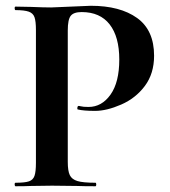

<svg xmlns="http://www.w3.org/2000/svg" viewBox="-20 -648 593 668"><path d="M158.2 -622.1 295.9 -627.9Q397.9 -627.9 457 -585.4Q516.1 -543 516.1 -454.1Q516.1 -392.1 484.1 -349.1Q452.1 -306.2 401.6 -284.2Q351.1 -262.2 311 -262.2Q271 -262.2 251 -267.1Q249 -267.1 249 -271Q249 -274.9 250.5 -277.8Q252 -280.8 260.5 -278.3Q269 -275.9 288.1 -275.9Q334 -275.9 364.5 -318.8Q395 -361.8 395 -440.9Q395 -520 361.6 -563Q328.1 -606 264.2 -606Q236.3 -606 226.1 -593Q215.8 -580.1 215.8 -542V-85Q215.8 -53.2 222.9 -38.6Q230 -23.9 249.5 -18.1Q269 -12.2 312 -12.2Q314.9 -12.2 314.9 -6.1Q314.9 0 312 0Q271 0 248 -1L161.1 -2L87.9 -1Q67.9 0 34.2 0Q31.2 0 31 -6.1Q30.8 -12.2 34.2 -12.2Q66.4 -12.2 80.8 -17.1Q95.2 -22 100.1 -36.4Q105 -50.8 105 -81.1V-543.9Q105 -573.7 100.1 -587.9Q95.2 -602.1 80.1 -607.4Q64.9 -612.8 34.2 -612.8Q31.2 -612.8 31 -618.9Q30.8 -625 34.2 -625L86.9 -624Q132.8 -622.1 158.2 -622.1Z"/></svg>

Font: Cormorant-Bold
Style: Bold
Weight: 700
Designer: Christian Thalmann (Catharsis Fonts)
Version: Version 3.000